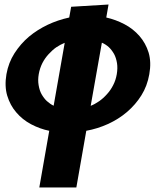

<svg xmlns="http://www.w3.org/2000/svg" viewBox="-20 -580 690 850"><path d="M460.5 -560 295 -550 286.5 -502.5Q236 -491.5 191.5 -470.5Q144.5 -448 108 -417.5Q71 -386 44 -344Q17.5 -302.5 8.5 -251.5Q-0.5 -198.5 12 -156.5Q25 -113.5 52 -82.5Q79 -50.5 117.5 -30Q157.5 -9 198 -1L154 250H318L362 -1Q411.5 -10 458 -31Q505 -52.5 542 -84Q580.5 -117 606 -158Q632 -199.5 641 -251.5Q650.5 -304.5 638 -347Q625 -389 597.5 -420.5Q569.5 -452.5 531.5 -472.5Q492.5 -493 450.5 -502.5ZM497 -251.5Q492.5 -225 481 -203Q470 -181 453.5 -163Q437 -144.5 419 -132Q399.5 -118.5 381.5 -111.5L431 -391Q447.5 -384 461.5 -371.5Q474 -360 485 -341Q494 -324.5 498 -300.5Q501.5 -278.5 497 -251.5ZM167.5 -300.5Q178.5 -322 195 -340Q213 -359.5 229 -370.5Q247 -382.5 266.5 -390.5L217.5 -112Q202.5 -119 187.5 -132.5Q175 -144 164 -163Q155 -179 151 -203Q147 -225.5 151.5 -251.5Q156 -277.5 167.5 -300.5Z"/></svg>

Font: B612
Style: Regular
Weight: 700
Italic angle: -10°
Designer: Nicolas Chauveau, Thomas Paillot, Jonathan Favre-Lamarine, Jean-Luc Vinot
Foundry: AIRBUS
Version: Version 1.008